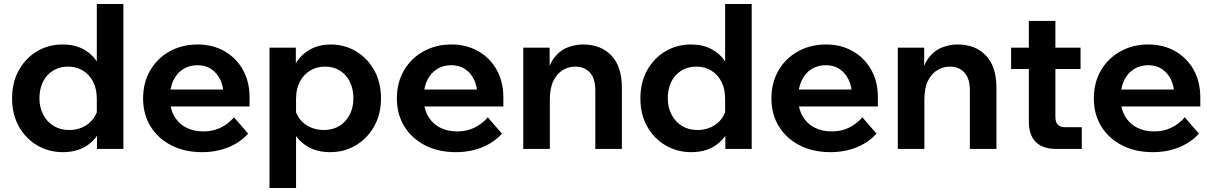

<svg xmlns="http://www.w3.org/2000/svg" viewBox="-20 -740 6025 954"><path d="M593 0H462V-119L461 -126V-248Q461 -298 443 -333.5Q425 -369 392.5 -389Q360 -409 318 -409Q276 -409 243.5 -389Q211 -369 193.5 -333.5Q176 -298 176 -251Q176 -206 195 -170Q214 -134 247 -114Q280 -94 324 -94Q361 -94 392 -108.5Q423 -123 443 -149.5Q463 -176 468 -210L497 -192Q500 -135 475.5 -87.5Q451 -40 404.5 -12Q358 16 292 16Q222 16 164.5 -18Q107 -52 73.5 -112Q40 -172 40 -251Q40 -331 73.5 -391Q107 -451 164 -485Q221 -519 291 -519Q349 -519 391.5 -497Q434 -475 460.5 -436Q487 -397 493 -347H461V-720H593Z M1143 -157 1213 -76Q1175 -33 1115.5 -8.5Q1056 16 984 16Q897 16 831 -18Q765 -52 728 -112Q691 -172 691 -251Q691 -330 726.5 -390.5Q762 -451 823.5 -485Q885 -519 962 -519Q1037 -519 1095.5 -485.5Q1154 -452 1187 -393Q1220 -334 1220 -256V-250H1091V-264Q1091 -310 1074.5 -344Q1058 -378 1029.5 -397Q1001 -416 962 -416Q921 -416 890 -396.5Q859 -377 841.5 -340.5Q824 -304 824 -254Q824 -201 845.5 -163.5Q867 -126 904.5 -106.5Q942 -87 991 -87Q1081 -87 1143 -157ZM1220 -211H776V-295H1204L1220 -256Z M1451 194H1319V-503H1450V-347H1422Q1429 -396 1455.5 -435Q1482 -474 1525 -496.5Q1568 -519 1623 -519Q1692 -519 1749 -485Q1806 -451 1839.5 -391Q1873 -331 1873 -251Q1873 -172 1839 -112Q1805 -52 1748 -18Q1691 16 1620 16Q1555 16 1508 -12Q1461 -40 1437 -87.5Q1413 -135 1416 -192L1444 -210Q1449 -176 1469 -149.5Q1489 -123 1520.5 -108.5Q1552 -94 1589 -94Q1633 -94 1666 -114Q1699 -134 1717.5 -170Q1736 -206 1736 -251Q1736 -298 1718.5 -333.5Q1701 -369 1669.5 -389Q1638 -409 1595 -409Q1553 -409 1520.5 -389Q1488 -369 1469.5 -333.5Q1451 -298 1451 -248Z M2404 -157 2474 -76Q2436 -33 2376.5 -8.5Q2317 16 2245 16Q2158 16 2092 -18Q2026 -52 1989 -112Q1952 -172 1952 -251Q1952 -330 1987.5 -390.5Q2023 -451 2084.5 -485Q2146 -519 2223 -519Q2298 -519 2356.5 -485.5Q2415 -452 2448 -393Q2481 -334 2481 -256V-250H2352V-264Q2352 -310 2335.5 -344Q2319 -378 2290.5 -397Q2262 -416 2223 -416Q2182 -416 2151 -396.5Q2120 -377 2102.5 -340.5Q2085 -304 2085 -254Q2085 -201 2106.5 -163.5Q2128 -126 2165.5 -106.5Q2203 -87 2252 -87Q2342 -87 2404 -157ZM2481 -211H2037V-295H2465L2481 -256Z M3070 0H2938V-291Q2938 -350 2911 -379.5Q2884 -409 2838 -409Q2806 -409 2777 -392Q2748 -375 2730 -339Q2712 -303 2712 -244V0H2580V-503H2711V-347H2695Q2704 -414 2732.5 -451.5Q2761 -489 2799.5 -504Q2838 -519 2876 -519Q2966 -519 3018 -464Q3070 -409 3070 -304Z M3715 0H3584V-119L3583 -126V-248Q3583 -298 3565 -333.5Q3547 -369 3514.5 -389Q3482 -409 3440 -409Q3398 -409 3365.5 -389Q3333 -369 3315.5 -333.5Q3298 -298 3298 -251Q3298 -206 3317 -170Q3336 -134 3369 -114Q3402 -94 3446 -94Q3483 -94 3514 -108.5Q3545 -123 3565 -149.5Q3585 -176 3590 -210L3619 -192Q3622 -135 3597.5 -87.5Q3573 -40 3526.5 -12Q3480 16 3414 16Q3344 16 3286.5 -18Q3229 -52 3195.5 -112Q3162 -172 3162 -251Q3162 -331 3195.5 -391Q3229 -451 3286 -485Q3343 -519 3413 -519Q3471 -519 3513.5 -497Q3556 -475 3582.5 -436Q3609 -397 3615 -347H3583V-720H3715Z M4265 -157 4335 -76Q4297 -33 4237.5 -8.5Q4178 16 4106 16Q4019 16 3953 -18Q3887 -52 3850 -112Q3813 -172 3813 -251Q3813 -330 3848.5 -390.5Q3884 -451 3945.5 -485Q4007 -519 4084 -519Q4159 -519 4217.5 -485.5Q4276 -452 4309 -393Q4342 -334 4342 -256V-250H4213V-264Q4213 -310 4196.5 -344Q4180 -378 4151.5 -397Q4123 -416 4084 -416Q4043 -416 4012 -396.5Q3981 -377 3963.5 -340.5Q3946 -304 3946 -254Q3946 -201 3967.5 -163.5Q3989 -126 4026.5 -106.5Q4064 -87 4113 -87Q4203 -87 4265 -157ZM4342 -211H3898V-295H4326L4342 -256Z M4931 0H4799V-291Q4799 -350 4772 -379.5Q4745 -409 4699 -409Q4667 -409 4638 -392Q4609 -375 4591 -339Q4573 -303 4573 -244V0H4441V-503H4572V-347H4556Q4565 -414 4593.5 -451.5Q4622 -489 4660.5 -504Q4699 -519 4737 -519Q4827 -519 4879 -464Q4931 -409 4931 -304Z M5355 0H5229Q5161 0 5126.5 -34.5Q5092 -69 5092 -137V-636H5224V-160Q5224 -133 5236 -120.5Q5248 -108 5274 -108H5355ZM5349 -397H5004V-503H5349Z M5867 -157 5937 -76Q5899 -33 5839.5 -8.5Q5780 16 5708 16Q5621 16 5555 -18Q5489 -52 5452 -112Q5415 -172 5415 -251Q5415 -330 5450.5 -390.5Q5486 -451 5547.5 -485Q5609 -519 5686 -519Q5761 -519 5819.5 -485.5Q5878 -452 5911 -393Q5944 -334 5944 -256V-250H5815V-264Q5815 -310 5798.5 -344Q5782 -378 5753.5 -397Q5725 -416 5686 -416Q5645 -416 5614 -396.5Q5583 -377 5565.5 -340.5Q5548 -304 5548 -254Q5548 -201 5569.5 -163.5Q5591 -126 5628.5 -106.5Q5666 -87 5715 -87Q5805 -87 5867 -157ZM5944 -211H5500V-295H5928L5944 -256Z"/></svg>

Font: Wix Madefor Display
Style: Bold
Weight: 700
Designer: Dalton Maag Ltd
Foundry: Dalton Maag Ltd
Version: Version 3.100